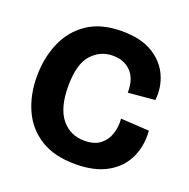

<svg xmlns="http://www.w3.org/2000/svg" viewBox="-104 -636 736 749"><g transform="rotate(20 264.5 -261.0)"><path d="M284 14Q196 14 139 -22Q82 -58 54.5 -119.5Q27 -181 27 -257Q27 -333 54 -396.5Q81 -460 137 -498Q193 -536 280 -536Q358 -536 407 -506.5Q456 -477 477.5 -429.5Q499 -382 493 -328L382 -318Q383 -375 354.5 -404.5Q326 -434 279 -434Q227 -434 191 -394.5Q155 -355 155 -263Q155 -173 191 -128.5Q227 -84 286 -84Q328 -84 352 -103Q376 -122 385.5 -152Q395 -182 392 -214L510 -207Q515 -147 492 -96.5Q469 -46 417 -16Q365 14 284 14Z"/></g></svg>

Font: Bricolage Grotesque 48pt SemiBold
Style: Regular
Weight: 600
Designer: Mathieu Triay
Foundry: Atelier Triay
Version: Version 1.000; ttfautohint (v1.8.4.7-5d5b);gftools[0.9.32]